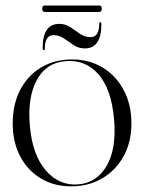

<svg xmlns="http://www.w3.org/2000/svg" viewBox="-20 -650 510 680"><path d="M236 -439.5Q296 -439.5 343.5 -410.8Q391 -382 418.2 -330.8Q445.5 -279.5 445.5 -213Q445.5 -147 417.8 -96.8Q390 -46.5 341.8 -18.2Q293.5 10 232 10Q171.5 10 124.8 -18Q78 -46 51.5 -96.2Q25 -146.5 25 -213Q25 -280 51.2 -331Q77.5 -382 125 -410.8Q172.5 -439.5 236 -439.5ZM257 3Q322.5 -2 357.8 -62.8Q393 -123.5 384 -228Q374.5 -334.5 328.8 -386.8Q283 -439 213 -433.5Q143.5 -428.5 110 -366Q76.5 -303.5 86 -201.5Q95.5 -99.5 143 -45.5Q190.5 8.5 257 3ZM280.5 -478.5Q258.5 -478.5 241 -490.2Q223.5 -502 206.5 -513.8Q189.5 -525.5 170 -525.5Q139 -525.5 139 -479.5Q139 -472.5 135 -472.5Q131 -472.5 131 -479.5Q131 -565.5 190 -565.5Q211.5 -565.5 229 -553.8Q246.5 -542 263.5 -530.2Q280.5 -518.5 300.5 -518.5Q331 -518.5 331.5 -564.5Q331.5 -571.5 335 -571.5Q339 -571.5 339 -564.5Q339 -478.5 280.5 -478.5ZM129.5 -619Q129.5 -630.5 138.5 -630.5H331.5Q340.5 -630.5 340.5 -619Q340.5 -607.5 331.5 -607.5H138.5Q129.5 -607.5 129.5 -619Z"/></svg>

Font: Fraunces 144pt S000 Light
Style: Regular
Weight: 300
Version: Version 1.000; ttfautohint (v1.8.3)